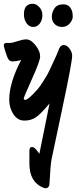

<svg xmlns="http://www.w3.org/2000/svg" viewBox="-22 -648 421 1019"><path d="M-2 -407Q-2 -422 18 -420Q24 -420 33 -420Q42 -420 71 -429.5Q100 -439 117 -439Q134 -439 149.5 -425.5Q165 -412 178 -391Q191 -370 191 -347.5Q191 -325 147.5 -228.5Q104 -132 104 -125Q104 -118 112 -118Q128 -118 179 -176Q190 -189 203.5 -210.5Q217 -232 224 -243Q231 -254 243.5 -281Q256 -308 260 -316Q279 -356 293 -392Q301 -409 317 -409Q333 -409 347 -390Q361 -371 361 -352Q361 -319 309 -74Q257 171 251.5 198Q246 225 241 320Q241 351 220 351Q213 351 207 348Q134 318 134 220V153Q134 132 147 132Q159 132 172.5 149Q186 166 187 168L241 -99Q196 -45 170 -26.5Q144 -8 107.5 -8Q71 -8 49 -42Q27 -76 27 -119Q27 -208 90 -329Q62 -322 44.5 -322Q27 -322 19 -340Q15 -348 6.5 -374.5Q-2 -401 -2 -407ZM361 -587Q364 -576 364 -559Q364 -542 348 -523.5Q332 -505 307.5 -505Q283 -505 268 -520.5Q253 -536 253 -559Q253 -582 267 -603.5Q281 -625 315 -625Q349 -625 361 -587ZM152 -628Q170 -628 186.5 -610.5Q203 -593 203 -567.5Q203 -542 189.5 -523.5Q176 -505 154.5 -505Q133 -505 119 -524.5Q105 -544 105 -572Q105 -628 152 -628Z"/></svg>

Font: Devonshire
Style: Regular
Weight: 400
Designer: Astigmatic (AOETI)
Foundry: Astigmatic (AOETI)
Version: Version 1.001